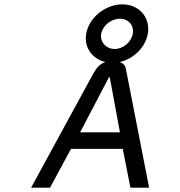

<svg xmlns="http://www.w3.org/2000/svg" viewBox="-20 -862 827 882"><path d="M481 -508H484L531 -254H348ZM558 -547C555 -562 545 -572 530 -577C593 -591 648 -644 659 -707C672 -782 619 -842 542 -842C465 -842 389 -782 376 -707C365 -644 404 -591 464 -577C428 -565 415 -534 402 -512L123 0H210L306 -178H544L579 0H665ZM531 -776C570 -776 597 -745 590 -707C583 -669 546 -637 507 -637C468 -637 438 -669 445 -707C452 -745 491 -776 531 -776Z"/></svg>

Font: Charger Monospace
Style: Regular
Weight: 400
Designer: Jasper
Foundry: Cannot Into Space Fonts
Version: Version 0.980